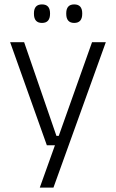

<svg xmlns="http://www.w3.org/2000/svg" viewBox="-20 -679 526 871"><path d="M273 -62.5 241.5 -48.5 397.5 -487.5H460L222.5 172H160.5L237.5 -43L263 -20H192.5L26 -487.5H89.5L236 -62.5ZM170.5 -575Q152 -575 143 -585.5Q134 -596 134 -616V-619Q134 -638.5 143 -648.8Q152 -659 170.5 -659Q189 -659 198 -648.8Q207 -638.5 207 -619V-616Q207 -596 198 -585.5Q189 -575 170.5 -575ZM316.5 -575Q298.5 -575 289.5 -585.5Q280.5 -596 280.5 -616V-619Q280.5 -638.5 289.5 -648.8Q298.5 -659 316.5 -659Q335 -659 344 -648.8Q353 -638.5 353 -619V-616Q353 -596 344 -585.5Q335 -575 316.5 -575Z"/></svg>

Font: Anek Tamil Medium Light
Style: Regular
Weight: 300
Version: Version 1.003